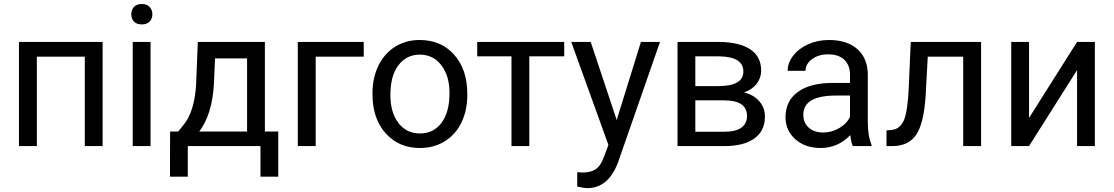

<svg xmlns="http://www.w3.org/2000/svg" viewBox="-20 -741 5651 974"><path d="M500.5 0H410.2V-453.6H167V0H76.2V-528.3H500.5Z M646 0ZM743.7 0H653.3V-528.3H743.7ZM646 -668.5Q646 -690.4 659.4 -705.6Q672.9 -720.7 699.2 -720.7Q725.6 -720.7 739.3 -705.6Q752.9 -690.4 752.9 -668.5Q752.9 -646.5 739.3 -631.8Q725.6 -617.2 699.2 -617.2Q672.9 -617.2 659.4 -631.8Q646 -646.5 646 -668.5Z M883.8 -73.7 915 -112.3Q967.8 -180.7 975.1 -317.4L983.4 -528.3H1323.7V-73.7H1391.6V155.3H1301.3V0H932.6V155.3H842.3L842.8 -73.7ZM990.7 -73.7H1233.4V-444.8H1070.8L1065.4 -318.8Q1057.1 -161.1 990.7 -73.7Z M1825.2 -453.6H1581.5V0H1490.7V-528.3H1825.2Z M1869.6 0ZM1869.6 -269Q1869.6 -346.7 1900.1 -408.7Q1930.7 -470.7 1985.1 -504.4Q2039.6 -538.1 2109.4 -538.1Q2217.3 -538.1 2283.9 -463.4Q2350.6 -388.7 2350.6 -264.6V-258.3Q2350.6 -181.2 2321 -119.9Q2291.5 -58.6 2236.6 -24.4Q2181.6 9.8 2110.4 9.8Q2002.9 9.8 1936.3 -64.9Q1869.6 -139.6 1869.6 -262.7ZM1960.4 -258.3Q1960.4 -170.4 2001.2 -117.2Q2042 -64 2110.4 -64Q2179.2 -64 2219.7 -117.9Q2260.3 -171.9 2260.3 -269Q2260.3 -356 2219 -409.9Q2177.7 -463.9 2109.4 -463.9Q2042.5 -463.9 2001.5 -410.6Q1960.4 -357.4 1960.4 -258.3Z M2842.3 -455.1H2665V0H2574.7V-455.1H2400.9V-528.3H2842.3Z M2877.9 0ZM3108.4 -132.3 3231.4 -528.3H3328.1L3115.7 81.5Q3066.4 213.4 2959 213.4L2941.9 211.9L2908.2 205.6V132.3L2932.6 134.3Q2978.5 134.3 3004.2 115.7Q3029.8 97.2 3046.4 47.9L3066.4 -5.9L2877.9 -528.3H2976.6Z M3417 0V-528.3H3623Q3728.5 -528.3 3784.9 -491.5Q3841.3 -454.6 3841.3 -383.3Q3841.3 -346.7 3819.3 -317.1Q3797.4 -287.6 3754.4 -272Q3802.2 -260.7 3831.3 -228Q3860.4 -195.3 3860.4 -149.9Q3860.4 -77.1 3806.9 -38.6Q3753.4 0 3655.8 0ZM3507.3 -231.9V-72.8H3656.7Q3713.4 -72.8 3741.5 -93.8Q3769.5 -114.7 3769.5 -152.8Q3769.5 -231.9 3653.3 -231.9ZM3507.3 -304.2H3624Q3751 -304.2 3751 -378.4Q3751 -452.6 3630.9 -455.1H3507.3Z M3964.8 0ZM4306.2 0Q4298.3 -15.6 4293.5 -55.7Q4230.5 9.8 4143.1 9.8Q4064.9 9.8 4014.9 -34.4Q3964.8 -78.6 3964.8 -146.5Q3964.8 -229 4027.6 -274.7Q4090.3 -320.3 4204.1 -320.3H4292V-361.8Q4292 -409.2 4263.7 -437.3Q4235.4 -465.3 4180.2 -465.3Q4131.8 -465.3 4099.1 -440.9Q4066.4 -416.5 4066.4 -381.8H3975.6Q3975.6 -421.4 4003.7 -458.3Q4031.7 -495.1 4079.8 -516.6Q4127.9 -538.1 4185.5 -538.1Q4276.9 -538.1 4328.6 -492.4Q4380.4 -446.8 4382.3 -366.7V-123.5Q4382.3 -50.8 4400.9 -7.8V0ZM4156.2 -68.8Q4198.7 -68.8 4236.8 -90.8Q4274.9 -112.8 4292 -147.9V-256.3H4221.2Q4055.2 -256.3 4055.2 -159.2Q4055.2 -116.7 4083.5 -92.8Q4111.8 -68.8 4156.2 -68.8Z M4957 -528.3V0H4866.2V-453.6H4686.5L4675.8 -255.9Q4667 -119.6 4630.1 -61Q4593.3 -2.4 4513.2 0H4477.1V-79.6L4502.9 -81.5Q4546.9 -86.4 4565.9 -132.3Q4585 -178.2 4590.3 -302.2L4600.1 -528.3Z M5443.8 -528.3H5534.2V0H5443.8V-385.3L5200.2 0H5109.9V-528.3H5200.2V-142.6Z"/></svg>

Font: Roboto
Style: Regular
Weight: 400
Designer: Google
Version: Version 2.134; 2016; ttfautohint (v1.6)